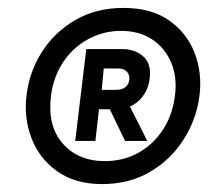

<svg xmlns="http://www.w3.org/2000/svg" viewBox="-20 -732 526 485"><path d="M238 -267Q169 -267 123.5 -300Q78 -333 59 -384.5Q40 -436 47 -491Q54 -551 86 -601Q118 -651 170.5 -681.5Q223 -712 292 -712Q362 -712 407 -680.5Q452 -649 471.5 -598.5Q491 -548 484 -491Q477 -433 445 -381.5Q413 -330 360 -298.5Q307 -267 238 -267ZM245 -325Q291 -325 328.5 -345.5Q366 -366 391 -403.5Q416 -441 422 -491Q428 -538 412 -575Q396 -612 363.5 -633Q331 -654 286 -654Q241 -654 202.5 -633Q164 -612 139.5 -575Q115 -538 109 -491Q99 -415 138 -370Q177 -325 245 -325ZM253 -465 305 -469 352 -376H296ZM170 -376 198 -608H289Q321 -608 342 -589.5Q363 -571 358 -533Q354 -500 331 -478Q308 -456 272 -456H230L221 -376ZM237 -505H273Q288 -505 297 -512Q306 -519 307 -533Q307 -544 300 -551.5Q293 -559 279 -559H242Z"/></svg>

Font: Inclusive Sans SemiBold
Style: Italic
Weight: 600
Italic angle: -7°
Designer: Olivia King
Foundry: Olivia King
Version: Version 2.004